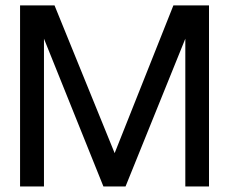

<svg xmlns="http://www.w3.org/2000/svg" viewBox="-20 -670 823 690"><path d="M431.2 0 646 -531V0H731.1V-650.5H603.1L392 -119.7L176 -650.5H52.1V0H138V-531L351.6 0Z"/></svg>

Font: Overused Grotesk Light
Style: Regular
Weight: 300
Designer: RandomMaerks
Version: Version 0.005